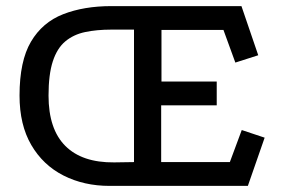

<svg xmlns="http://www.w3.org/2000/svg" viewBox="-20 -609 919 629"><path d="M339 0Q255 0 188 -34Q121 -68 82.5 -134Q44 -200 44 -296Q44 -409 81.5 -472.5Q119 -536 187 -562.5Q255 -589 345 -589H771L826 -428L751 -404L712 -511H509V-342H690V-264H508V-78H733L772 -183L847 -158L792 0ZM345 -512Q297 -512 259 -504Q221 -496 194 -473.5Q167 -451 153 -408Q139 -365 139 -296Q139 -186 194 -131Q249 -76 354 -77L419 -78V-512Z"/></svg>

Font: Podkova Medium
Style: Regular
Weight: 500
Designer: Ilya Yudin
Foundry: Cyreal (www.cyreal.org)
Version: Version 2.103